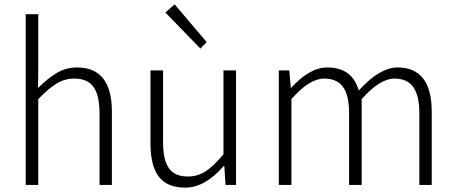

<svg xmlns="http://www.w3.org/2000/svg" viewBox="-20 -861 2122 894"><path d="M99.6 0V-794.9H158.2V-567.4L157.2 -451.2Q203.1 -497.1 245.6 -522Q288.1 -546.9 338.9 -546.9Q501 -546.9 501 -340.8V0H443.4V-333Q443.4 -417 415.5 -456.1Q387.7 -495.1 326.2 -495.1Q282.2 -495.1 244.6 -472.7Q207 -450.2 158.2 -399.4V0Z M841.8 12.7Q758.8 12.7 719.7 -38.1Q680.7 -88.9 680.7 -192.4V-533.2H739.3V-199.2Q739.3 -116.2 766.6 -77.6Q793.9 -39.1 854.5 -39.1Q899.4 -39.1 937 -63Q974.6 -86.9 1020.5 -142.6V-533.2H1079.1V0H1030.3L1024.4 -87.9H1021.5Q934.6 12.7 841.8 12.7ZM913.1 -634.8 750 -802.7 793 -840.8 942.4 -665Z M1278.3 0V-533.2H1327.1L1334 -452.1H1335.9Q1421.9 -546.9 1503.9 -546.9Q1620.1 -546.9 1650.4 -439.5Q1748 -546.9 1831.1 -546.9Q1990.2 -546.9 1990.2 -340.8V0H1932.6V-333Q1932.6 -416 1904.3 -455.6Q1876 -495.1 1817.4 -495.1Q1748 -495.1 1664.1 -399.4V0H1605.5V-333Q1605.5 -416 1577.6 -455.6Q1549.8 -495.1 1490.2 -495.1Q1419.9 -495.1 1336.9 -399.4V0Z"/></svg>

Font: Gen Shin Gothic Light
Style: Regular
Weight: 200
Designer: [Source Han Sans]
Ryoko NISHIZUKA  (kana & ideographs); Paul D. Hunt (Latin, Greek & Cyrillic); Wenlong ZHANG  (bopomofo
Version: Version 1.002.20150607